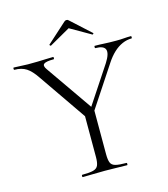

<svg xmlns="http://www.w3.org/2000/svg" viewBox="-121 -879 850 970"><g transform="rotate(-15 304.0 -394.0)"><path d="M297 -290 453 -526Q481 -570 473 -591.5Q465 -613 421 -613Q419 -613 419 -619Q419 -625 421 -625Q447 -625 471 -623.5Q495 -622 533 -622Q558 -622 573.5 -623.5Q589 -625 611 -625Q613 -625 613 -619Q613 -613 611 -613Q586 -613 562 -602.5Q538 -592 516.5 -572Q495 -552 476 -523L313 -276ZM298 -271 111 -542Q85 -581 60 -597Q35 -613 -2 -613Q-5 -613 -5 -619Q-5 -625 -2 -625Q15 -625 34.5 -623.5Q54 -622 71 -622Q98 -622 121.5 -622.5Q145 -623 166 -624Q187 -625 204 -625Q206 -625 206 -619Q206 -613 204 -613Q163 -613 152 -604Q141 -595 157 -573L335 -317ZM282 -310 335 -319V-81Q335 -52 341 -37Q347 -22 366 -17Q385 -12 423 -12Q426 -12 426 -6Q426 0 423 0Q400 0 371 -1Q342 -2 308 -2Q275 -2 245 -1Q215 0 192 0Q189 0 189 -6Q189 -12 192 -12Q230 -12 249.5 -17Q269 -22 275.5 -37Q282 -52 282 -81ZM202 -690 305 -783Q310 -788 317 -788Q324 -788 328 -783L430 -690Q433 -689 430 -685.5Q427 -682 425 -683L317 -745L208 -683Q207 -682 203.5 -685.5Q200 -689 202 -690Z"/></g></svg>

Font: Cormorant Light
Style: Regular
Weight: 300
Designer: Christian Thalmann (Catharsis Fonts)
Foundry: Catharsis Fonts
Version: Version 4.000